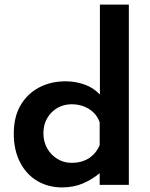

<svg xmlns="http://www.w3.org/2000/svg" viewBox="-20 -805 655 836"><path d="M250 11Q190 11 142.5 -17Q95 -45 67.5 -98Q40 -151 40 -223Q40 -296 69.5 -346.5Q99 -397 150 -424Q201 -451 266 -451Q309 -451 349 -436.5Q389 -422 415 -393V-785H541V0H414V-51Q382 -24 341.5 -6.5Q301 11 250 11ZM291 -96Q336 -96 367 -116Q398 -136 414 -173V-272Q402 -308 369 -329.5Q336 -351 291 -351Q258 -351 230 -335Q202 -319 185.5 -290.5Q169 -262 169 -225Q169 -188 185.5 -159Q202 -130 230 -113Q258 -96 291 -96Z"/></svg>

Font: Reem Kufi SemiBold
Style: Regular
Weight: 600
Designer: Khaled Hosny
Version: Version 1.001